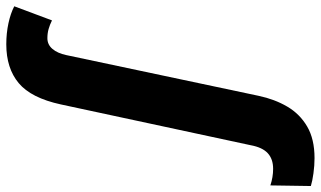

<svg xmlns="http://www.w3.org/2000/svg" viewBox="-346 -576 1045 626"><g transform="rotate(-90 177.0 -262.5)"><path d="M-25 240Q-49 240 -74.5 236.5Q-100 233 -116 228L-114 96Q-87 105 -60 105Q-28 105 -9 87.5Q10 70 17 32L150 -587Q171 -684 219.5 -724.5Q268 -765 346 -765Q382 -765 414.5 -758Q447 -751 470 -739L424 -616Q410 -623 396 -627Q382 -631 366 -631Q345 -631 331 -614.5Q317 -598 311 -570L178 58Q167 110 143 151Q119 192 78 216Q37 240 -25 240Z"/></g></svg>

Font: Noto Sans Disp ExtBd
Style: Italic
Weight: 800
Italic angle: -12°
Designer: Monotype Design Team
Foundry: Monotype Imaging Inc.
Version: Version 2.000;GOOG;noto-source:20170915:90ef993387c0